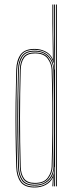

<svg xmlns="http://www.w3.org/2000/svg" viewBox="-20 -820 330 845"><path d="M230.2 0H226.2V-800H230.2ZM222.2 0H218.2L219.2 -85.2H218.2Q217.5 -47.5 194.1 -25.2Q170.8 -3 132.8 -3Q91.5 -3 76 -26.4Q60.5 -49.8 59.5 -84.5Q57 -170 56.2 -238.6Q55.5 -307.2 56.4 -372.9Q57.2 -438.5 59.5 -514.8Q60.5 -550 76.1 -573.5Q91.8 -597 132.8 -597Q170.8 -597 193.6 -574.4Q216.5 -551.8 218.2 -513.5H219.2L218.2 -608.5V-800H222.2ZM132.2 5.2Q88 5.2 70.4 -19.6Q52.8 -44.5 51.5 -84.8Q49.2 -162.2 48.5 -231.1Q47.8 -300 48.6 -368.6Q49.5 -437.2 51.5 -513.8Q52.8 -554.8 70.5 -579.8Q88.2 -604.8 132.5 -604.8Q158 -604.8 180.2 -593.6Q202.5 -582.5 211.8 -560.2H212.8L210.5 -717V-800H214.5V-668.5L216.8 -543.5H215Q207 -573.2 184.4 -587Q161.8 -600.8 132.2 -600.8Q87 -600.8 71.9 -574.4Q56.8 -548 55.5 -513.8Q53.2 -436.5 52.5 -367.6Q51.8 -298.8 52.6 -230.1Q53.5 -161.5 55.5 -84.8Q56.5 -48.8 72.6 -23.8Q88.8 1.2 132.5 1.2Q166.2 1.2 188.8 -15.8Q211.2 -32.8 216 -57.5H217L214.5 0H210.5L210.8 -4.8L212.8 -37.2H211.8Q202.5 -17.8 181.1 -6.2Q159.8 5.2 132.2 5.2ZM133.2 -7Q163 -7 180.9 -19.6Q198.8 -32.2 207 -50.5Q215.2 -68.8 215.5 -85.5Q217.2 -164 217.8 -233.5Q218.2 -303 217.6 -371.1Q217 -439.2 215 -513.8Q214.8 -530.8 206.6 -549.1Q198.5 -567.5 180.6 -580.2Q162.8 -593 133 -593Q92.2 -593 78.2 -569.2Q64.2 -545.5 63.2 -513.5Q60 -400.5 60.1 -299.8Q60.2 -199 63.5 -84.5Q64.5 -50.5 79.5 -28.8Q94.5 -7 133.2 -7ZM133.5 -11Q97.2 -11 82.9 -31.5Q68.5 -52 67.5 -84.5Q65 -170.2 64.2 -238.8Q63.5 -307.2 64.4 -372.8Q65.2 -438.2 67.5 -514.8Q68.5 -548 83 -568.5Q97.5 -589 133.5 -589Q176.2 -589 193.4 -563.9Q210.5 -538.8 211.2 -513.5Q213.5 -438.8 214.2 -370.5Q215 -302.2 214.2 -232.9Q213.5 -163.5 211.2 -85.5Q210.5 -59.5 192.9 -35.2Q175.2 -11 133.5 -11ZM133.8 -15Q173.8 -15 190.1 -38.1Q206.5 -61.2 207.2 -85.5Q209.5 -164.5 210.2 -234.1Q211 -303.8 210.2 -371.8Q209.5 -439.8 207.2 -513.5Q206.5 -538.5 189.9 -561.8Q173.2 -585 133.8 -585Q100 -585 86.1 -565.5Q72.2 -546 71.2 -513.2Q68.2 -407.5 68.1 -303.4Q68 -199.2 71.2 -85.8Q72.2 -53.8 86 -34.4Q99.8 -15 133.8 -15Z"/></svg>

Font: Big Shoulders Inline Display Thin
Style: Regular
Weight: 100
Designer: Patric King
Foundry: XO Type Co
Version: Version 1.000